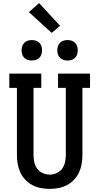

<svg xmlns="http://www.w3.org/2000/svg" viewBox="-20 -1209 640 1237"><path d="M300 8Q271 8 242.5 2.5Q214 -3 188.5 -16.5Q163 -30 143 -51Q123 -72 111 -98Q99 -124 94 -152.5Q89 -181 89 -210V-643H40V-735H246V-643H196V-210Q196 -187 201 -164Q206 -141 219.5 -122.5Q233 -104 255 -94Q277 -84 300 -84Q323 -84 345 -94Q367 -104 380.5 -122.5Q394 -141 399 -164Q404 -187 404 -210V-643H354V-735H560V-643H511V-210Q511 -181 506 -152.5Q501 -124 489 -98Q477 -72 457 -51Q437 -30 411.5 -16.5Q386 -3 357.5 2.5Q329 8 300 8ZM415 -819Q402 -819 389 -823Q376 -827 366.5 -836.5Q357 -846 353 -859Q349 -872 349 -885Q349 -898 353 -911Q357 -924 366.5 -933.5Q376 -943 389 -947Q402 -951 415 -951Q428 -951 441 -947Q454 -943 463.5 -933.5Q473 -924 477 -911Q481 -898 481 -885Q481 -872 477 -859Q473 -846 463.5 -836.5Q454 -827 441 -823Q428 -819 415 -819ZM185 -819Q172 -819 159 -823Q146 -827 136.5 -836.5Q127 -846 123 -859Q119 -872 119 -885Q119 -898 123 -911Q127 -924 136.5 -933.5Q146 -943 159 -947Q172 -951 185 -951Q198 -951 211 -947Q224 -943 233.5 -933.5Q243 -924 247 -911Q251 -898 251 -885Q251 -872 247 -859Q243 -846 233.5 -836.5Q224 -827 211 -823Q198 -819 185 -819ZM313 -997 166 -1131 232 -1189 367 -1043Z"/></svg>

Font: Iosevka Etoile Semibold
Style: Regular
Weight: 600
Designer: Belleve Invis
Foundry: Belleve Invis
Version: Version 22.1.2; ttfautohint (v1.8.4)